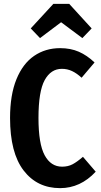

<svg xmlns="http://www.w3.org/2000/svg" viewBox="-20 -957 520 993"><path d="M469 -634 402 -555Q377 -578 352.5 -589.5Q328 -601 300 -601Q243 -601 211 -542.5Q179 -484 179 -347Q179 -213 211 -154Q243 -95 301 -95Q332 -95 355.5 -107.5Q379 -120 409 -146L475 -69Q396 16 291 16Q172 16 102 -75.5Q32 -167 32 -347Q32 -466 65 -547Q98 -628 156.5 -668Q215 -708 291 -708Q345 -708 387.5 -689.5Q430 -671 469 -634ZM139 -810 256 -937H338L454 -810L406 -760L296 -842L187 -760Z"/></svg>

Font: Fira Sans Compressed SemiBold
Style: Regular
Weight: 600
Width: 1
Designer: bBox Type GmbH & Carrois Corporate GbR & Edenspiekermann AG
Foundry: bBox Type GmbH & Carrois Corporate GbR & Edenspiekermann AG
Version: Version 4.301